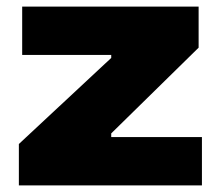

<svg xmlns="http://www.w3.org/2000/svg" viewBox="-20 -560 666 580"><path d="M37 -125 316 -385V-394H47V-540H580V-416L316 -157V-146H590V0H37Z"/></svg>

Font: Encode Sans Wide
Style: ExtraBold
Weight: 800
Designer: Pablo Impallari, Andres Torresi
Foundry: Pablo Impallari, Andres Torresi
Version: Version 1.000; ttfautohint (v1.00) -l 8 -r 50 -G 200 -x 14 -